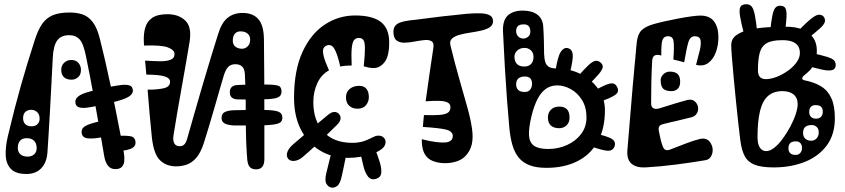

<svg xmlns="http://www.w3.org/2000/svg" viewBox="-20 -778 3986 906"><path d="M17 -135Q34 -206.5 49.2 -265.5Q64.5 -324.5 79.5 -377.2Q94.5 -430 110.2 -481.5Q126 -533 144 -589Q159 -636 178.5 -664.5Q198 -693 228.8 -706Q259.5 -719 309 -719Q342.5 -719 369.8 -709.8Q397 -700.5 417.5 -674Q438 -647.5 451 -596Q462.5 -551 475.5 -494.5Q488.5 -438 501.5 -377Q514.5 -316 526.2 -257Q538 -198 547.8 -147Q557.5 -96 564 -60Q568 -37.5 566.5 -19.2Q565 -1 555 9.5Q545 20 524 20Q502.5 20 489.8 4.2Q477 -11.5 472 -40Q459.5 -114 446.8 -186.8Q434 -259.5 419.5 -338.8Q405 -418 386 -511Q374 -572.5 355.5 -592.2Q337 -612 306 -612Q269.5 -612 250.8 -588.2Q232 -564.5 229 -505Q224.5 -418.5 221.2 -354.2Q218 -290 215 -240Q212 -190 209.5 -147.2Q207 -104.5 204 -60Q200.5 -10.5 174.5 16.2Q148.5 43 105 43Q54.5 43 31.8 19.5Q9 -4 7 -44.2Q5 -84.5 17 -135ZM129.5 -182Q147 -182 157 -192.2Q167 -202.5 167 -218Q167 -238.5 155 -249.2Q143 -260 126.5 -260Q111 -260 100 -250.2Q89 -240.5 89 -220Q89 -203 99 -192.5Q109 -182 129.5 -182ZM110 -39Q129 -39 141 -49.5Q153 -60 153 -79.5Q153 -101 141 -113.5Q129 -126 105.5 -126Q85.5 -126 74.8 -114Q64 -102 64 -80Q64 -61 76.2 -50Q88.5 -39 110 -39ZM50 -133Q39 -134.5 34.5 -141Q30 -147.5 33 -164Q35.5 -179 41.2 -183.8Q47 -188.5 59 -187ZM188 -162Q197.5 -158.5 201.8 -153.5Q206 -148.5 206.5 -142Q207 -135.5 205 -128Q200.5 -110 193 -105.5Q185.5 -101 175 -101ZM124 -453 108 -379Q100.5 -381.5 97.8 -391.8Q95 -402 100 -422Q105.5 -441.5 111 -448Q116.5 -454.5 124 -453ZM206 -281V-296Q209 -296 210.5 -294.2Q212 -292.5 212 -288Q212 -285 210.5 -283.5Q209 -282 206 -281ZM438 -354 453 -282Q419.5 -274 393 -270.2Q366.5 -266.5 351 -272.2Q335.5 -278 335.5 -298.5Q335.5 -315.5 358 -329Q380.5 -342.5 438 -354ZM502 -293 486 -366Q521.5 -373 548.8 -376.5Q576 -380 591.5 -374.8Q607 -369.5 607 -349Q607 -334 585.8 -320.8Q564.5 -307.5 502 -293ZM498 -175 487 -243Q502 -247 512 -244.8Q522 -242.5 527 -233.8Q532 -225 532 -208.5Q532 -194.5 523.8 -186.8Q515.5 -179 498 -175ZM452 -206 469 -132Q426.5 -122.5 395.8 -125Q365 -127.5 365 -156.5Q365 -174 384.8 -184.5Q404.5 -195 452 -206ZM541 -65 526 -137Q568 -139 593.8 -135.5Q619.5 -132 619.5 -104Q619.5 -89 604 -79.2Q588.5 -69.5 541 -65ZM318.5 -402Q293.5 -402 281.2 -414.2Q269 -426.5 269 -448Q269 -469.5 283 -482.2Q297 -495 316.5 -495Q338.5 -495 350.2 -481Q362 -467 362 -448.5Q362 -424.5 348 -413.2Q334 -402 318.5 -402Z M811.5 7Q764.5 7 734.8 -22Q705 -51 696.5 -131Q691.5 -180.5 686.2 -238.2Q681 -296 676.5 -355Q718 -354.5 750.2 -361Q782.5 -367.5 782.5 -392Q782.5 -409.5 756.8 -417.5Q731 -425.5 670.5 -426Q669 -444 667.5 -460.2Q666 -476.5 664.5 -492Q702 -489.5 733.5 -489Q765 -488.5 784.2 -495.8Q803.5 -503 803.5 -523Q803.5 -542 773 -554Q742.5 -566 659.5 -563Q659.5 -567.5 659.2 -571.5Q659 -575.5 658.8 -579.2Q658.5 -583 658.5 -587Q657.5 -621.5 666 -649.5Q674.5 -677.5 699 -694.2Q723.5 -711 770.5 -711Q823 -711 854.5 -680.8Q886 -650.5 874.5 -580Q868 -540.5 858.2 -484Q848.5 -427.5 837.2 -365Q826 -302.5 815.8 -243.2Q805.5 -184 798.5 -138Q795 -114 802.8 -101Q810.5 -88 827.5 -88Q841 -88 849.2 -96Q857.5 -104 862.5 -121Q876.5 -170 895.5 -236.8Q914.5 -303.5 935.5 -374.8Q956.5 -446 976 -510.2Q995.5 -574.5 1009.5 -618Q1026 -672 1054.8 -694.5Q1083.5 -717 1124.5 -717Q1173.5 -717 1199.2 -687.5Q1225 -658 1225.5 -591Q1226.5 -503.5 1227 -406.2Q1227.5 -309 1227.5 -211.8Q1227.5 -114.5 1227.5 -27Q1227.5 -3 1217.8 9Q1208 21 1188.5 21Q1169 21 1159 10.5Q1149 0 1146.5 -27Q1146.5 -30 1146.2 -33.2Q1146 -36.5 1145.8 -40Q1145.5 -43.5 1145 -47Q1144.5 -55.5 1144 -64.2Q1143.5 -73 1143 -82Q1142.5 -90.5 1142.2 -98.8Q1142 -107 1141.5 -116Q1141 -143 1140.2 -172Q1139.5 -201 1139.5 -230Q1139.5 -240 1139.5 -249.2Q1139.5 -258.5 1139.5 -268Q1139.5 -275.5 1139.5 -282.5Q1139.5 -289.5 1139.5 -297Q1139.5 -329.5 1138.2 -366.5Q1137 -403.5 1135.5 -428Q1134 -453.5 1122.5 -464.2Q1111 -475 1090.5 -475Q1069 -475 1056.8 -462.2Q1044.5 -449.5 1035.5 -420Q1029 -398.5 1018 -360.2Q1007 -322 993.8 -276Q980.5 -230 967 -184.5Q953.5 -139 941.5 -102Q926.5 -56 905.5 -32.5Q884.5 -9 860.2 -1Q836 7 811.5 7ZM1122.5 -548Q1137 -548 1148.8 -559.5Q1160.5 -571 1160.5 -591Q1160.5 -608.5 1148.5 -619.2Q1136.5 -630 1114.5 -630Q1098 -630 1088.2 -619Q1078.5 -608 1078.5 -586Q1078.5 -567.5 1090.8 -557.8Q1103 -548 1122.5 -548ZM1084.5 -186Q1057.5 -187 1041.5 -194.8Q1025.5 -202.5 1025.5 -221Q1025.5 -243 1042.5 -250.2Q1059.5 -257.5 1088.5 -258Q1125.5 -259 1159.8 -259.2Q1194 -259.5 1230.5 -259Q1274 -258.5 1293.2 -251.2Q1312.5 -244 1312.5 -222Q1312.5 -202 1292.5 -195.2Q1272.5 -188.5 1230.5 -187Q1199 -186 1157.5 -185.8Q1116 -185.5 1084.5 -186ZM1100.5 -309Q1084 -309.5 1074.2 -317.5Q1064.5 -325.5 1064.5 -342Q1064.5 -360 1074.5 -368.2Q1084.5 -376.5 1102.5 -377Q1145.5 -379 1176.2 -379.2Q1207 -379.5 1240.5 -379Q1279 -378.5 1293.8 -373.2Q1308.5 -368 1308.5 -346Q1308.5 -326.5 1292.8 -319Q1277 -311.5 1241.5 -310Q1205.5 -308.5 1170.8 -308.2Q1136 -308 1100.5 -309ZM741.5 -601Q726 -600.5 715.8 -607.5Q705.5 -614.5 705.5 -631Q705.5 -651.5 712.8 -660.2Q720 -669 738.5 -671Q747 -672 755.5 -672.8Q764 -673.5 772.2 -674Q780.5 -674.5 788.5 -675Q802 -676 815.2 -670Q828.5 -664 828.5 -642Q828.5 -622 819.2 -613.2Q810 -604.5 792.5 -603Q778.5 -601.5 765.2 -601.2Q752 -601 741.5 -601ZM832.5 -539Q832.5 -539 832.5 -539Q832.5 -539 832.5 -539Q832.5 -539 832.5 -539Q832.5 -539 832.5 -539Q832.5 -539 832.5 -539Q832.5 -539 832.5 -539Q832.5 -539 832.5 -539Q832.5 -539 832.5 -539Q832.5 -539 832.5 -539Q832.5 -539 832.5 -539Q832.5 -539 832.5 -539Q832.5 -539 832.5 -539ZM770.5 -688Q770.5 -688 770.5 -688Q770.5 -688 770.5 -688Q770.5 -688 770.5 -688Q770.5 -688 770.5 -688Q770.5 -688 770.5 -688Q770.5 -688 770.5 -688Q770.5 -688 770.5 -688Q770.5 -688 770.5 -688ZM947.5 -223Q947.5 -223 947.5 -223Q947.5 -223 947.5 -223Q947.5 -223 947.5 -223Q947.5 -223 947.5 -223Q947.5 -223 947.5 -223Q947.5 -223 947.5 -223Q947.5 -223 947.5 -223Q947.5 -223 947.5 -223Z M1623.5 -33Q1546.5 -33 1489 -68.2Q1431.5 -103.5 1399.5 -167Q1367.5 -230.5 1367.5 -316Q1367.5 -446 1407.2 -532.5Q1447 -619 1512.5 -662Q1578 -705 1655.5 -705Q1737.5 -705 1777 -674.5Q1816.5 -644 1816.5 -578Q1816.5 -512 1794.5 -484.5Q1772.5 -457 1744.5 -457Q1731 -457 1719.8 -459.2Q1708.5 -461.5 1696.5 -465Q1702.5 -524 1702 -552.5Q1701.5 -581 1694.2 -590Q1687 -599 1673.5 -599Q1659.5 -599 1651.2 -589.5Q1643 -580 1640 -552.2Q1637 -524.5 1639.5 -469Q1626 -469 1611.8 -467.8Q1597.5 -466.5 1585.5 -464Q1574.5 -513 1564.2 -535.2Q1554 -557.5 1544 -562.5Q1534 -567.5 1523.5 -564Q1511.5 -560 1506.5 -549.5Q1501.5 -539 1507 -514.8Q1512.5 -490.5 1532.5 -446Q1496.5 -426.5 1477.5 -385.8Q1458.5 -345 1458.5 -296Q1458.5 -209 1506.2 -156.5Q1554 -104 1642.5 -104Q1647 -104 1652.5 -104.2Q1658 -104.5 1662.5 -105Q1669.5 -106 1675 -106.8Q1680.5 -107.5 1686.5 -109Q1692.5 -110.5 1697.8 -112.2Q1703 -114 1707.5 -116Q1710 -117 1712.5 -118Q1715 -119 1717.8 -120.2Q1720.5 -121.5 1723.5 -123Q1726 -124 1728.5 -125.2Q1731 -126.5 1733.5 -127.8Q1736 -129 1738.5 -130Q1743 -132.5 1750 -135.2Q1757 -138 1766.5 -138Q1781 -138 1790.2 -129Q1799.5 -120 1799.5 -108Q1799.5 -89.5 1782 -75.5Q1764.5 -61.5 1737.2 -52Q1710 -42.5 1679.8 -37.8Q1649.5 -33 1623.5 -33ZM1672.5 -655Q1673.5 -650 1673 -646Q1672.5 -642 1672.5 -638Q1672 -632 1666 -629.5Q1660 -627 1652.5 -626Q1642 -624.5 1636 -629.5Q1630 -634.5 1627.5 -641Q1627.5 -645 1627 -649Q1626.5 -653 1626.5 -655Q1627.5 -662 1633.8 -667Q1640 -672 1649.5 -672Q1659.5 -671.5 1665.8 -666.8Q1672 -662 1672.5 -655ZM1364.5 -98Q1401.5 -129.5 1442.8 -164.8Q1484 -200 1526.5 -235Q1544 -249.5 1557.2 -249.8Q1570.5 -250 1579.5 -240Q1588.5 -230.5 1587 -217.2Q1585.5 -204 1569.5 -188Q1543 -162 1517 -136.8Q1491 -111.5 1464.2 -86.8Q1437.5 -62 1409.5 -38Q1389.5 -21 1369.8 -18.8Q1350 -16.5 1339.5 -29Q1330 -42 1335.8 -60Q1341.5 -78 1364.5 -98ZM1668 -265Q1642 -265 1627.2 -279.5Q1612.5 -294 1612.5 -318.5Q1612.5 -344 1630.2 -358.5Q1648 -373 1675 -373Q1698 -373 1709.2 -358.8Q1720.5 -344.5 1720.5 -319.5Q1720.5 -298 1706.8 -281.5Q1693 -265 1668 -265ZM1750.5 -74Q1762.5 -43 1771.8 -13.5Q1781 16 1779 37.5Q1777 59 1754.5 66Q1730.5 73 1716.5 55Q1702.5 37 1694.8 5.5Q1687 -26 1680.5 -59ZM1611.5 -37Q1607 -13 1602 10Q1597 33 1592.5 54Q1584.5 90.5 1570.2 100.2Q1556 110 1542.5 107Q1529 104 1520.2 89.2Q1511.5 74.5 1519.5 40Q1525.5 14.5 1531.5 -9.2Q1537.5 -33 1543.5 -57ZM1461.5 -578Q1466 -576 1469.2 -573.2Q1472.5 -570.5 1475.5 -568Q1480 -564.5 1478.8 -558.2Q1477.5 -552 1473.5 -545Q1468.5 -536 1461 -534Q1453.5 -532 1446.5 -534Q1444.5 -535.5 1442.2 -536.8Q1440 -538 1438 -539Q1436 -540 1434.5 -541Q1429.5 -545.5 1429 -553.8Q1428.5 -562 1434.5 -570Q1440.5 -577.5 1448 -579.8Q1455.5 -582 1461.5 -578Z M2080.5 -8Q2055 -8 2032.5 -14.8Q2010 -21.5 1996.5 -35Q1988.5 -43 1983.2 -52.8Q1978 -62.5 1975.2 -73.8Q1972.5 -85 1971.2 -97Q1970 -109 1970.5 -121Q2045.5 -102.5 2081 -105.8Q2116.5 -109 2116.5 -136Q2116.5 -158 2086.5 -166Q2056.5 -174 1975.5 -179Q1976.5 -191 1977.8 -207Q1979 -223 1980.5 -235Q2027.5 -233.5 2055 -235.8Q2082.5 -238 2094.2 -246.8Q2106 -255.5 2105.5 -273Q2105 -287.5 2092.5 -294.2Q2080 -301 2054.2 -302Q2028.5 -303 1988.5 -300Q1998.5 -370.5 2007 -431.2Q2015.5 -492 2024.5 -549Q2029 -575 2017 -583Q2005 -591 1983.5 -589Q1962 -587 1936.8 -582Q1911.5 -577 1888.8 -576.5Q1866 -576 1851.2 -587.2Q1836.5 -598.5 1836.5 -629Q1836.5 -645.5 1844.8 -656Q1853 -666.5 1869.2 -672.2Q1885.5 -678 1908.5 -681Q1914 -682 1920.5 -682.8Q1927 -683.5 1934 -684Q1944 -685 1951.8 -686.2Q1959.5 -687.5 1966 -688Q1984.5 -690.5 2001.2 -692.5Q2018 -694.5 2038 -697Q2041.5 -697.5 2045.2 -698Q2049 -698.5 2053.2 -699Q2057.5 -699.5 2061.5 -700Q2066 -700.5 2070.2 -701Q2074.5 -701.5 2078.2 -702Q2082 -702.5 2084.5 -702.5Q2139.5 -709 2181.2 -712.8Q2223 -716.5 2250.8 -715Q2278.5 -713.5 2292.5 -705Q2306.5 -696.5 2306.5 -678Q2306.5 -659.5 2290.8 -649.2Q2275 -639 2250.2 -633.5Q2225.5 -628 2198.5 -624Q2171.5 -620 2148.5 -613.8Q2125.5 -607.5 2113 -596Q2100.5 -584.5 2105.5 -564Q2128 -472 2149 -399.5Q2170 -327 2185.5 -270.8Q2201 -214.5 2207.2 -171.8Q2213.5 -129 2206.2 -96.8Q2199 -64.5 2174.5 -40Q2158 -23.5 2132.8 -15.8Q2107.5 -8 2080.5 -8ZM2061.5 -624Q2049.5 -624 2042.5 -630Q2035.5 -636 2035.5 -647Q2035.5 -658.5 2042.2 -665.2Q2049 -672 2059.5 -672Q2071 -672 2077.2 -665.8Q2083.5 -659.5 2083.5 -651Q2083.5 -638.5 2077 -631.2Q2070.5 -624 2061.5 -624ZM2111.5 -27 2117.5 -103Q2134 -101 2144.8 -97.5Q2155.5 -94 2160.8 -87.2Q2166 -80.5 2166 -68Q2166 -48.5 2160 -39.5Q2154 -30.5 2142 -28.2Q2130 -26 2111.5 -27ZM2118.5 -434 2100.5 -368Q2086 -372 2077 -376Q2068 -380 2064 -386Q2060 -392 2060 -400.5Q2060 -421 2067 -429Q2074 -437 2087 -437.2Q2100 -437.5 2118.5 -434Z M2487.5 -228Q2474.5 -173.5 2476.2 -139.8Q2478 -106 2499.5 -90.5Q2521 -75 2567.5 -75Q2614 -75 2655.2 -93.5Q2696.5 -112 2722 -145.5Q2747.5 -179 2747.5 -224Q2747.5 -272 2726.5 -305.8Q2705.5 -339.5 2673.8 -357.2Q2642 -375 2609.5 -375Q2578 -375 2555 -358.2Q2532 -341.5 2515.5 -308.8Q2499 -276 2487.5 -228ZM2353.5 -630Q2351.5 -682 2376.2 -705Q2401 -728 2446.5 -728Q2490 -728 2515.8 -708.8Q2541.5 -689.5 2543.5 -651Q2546 -614.5 2546.5 -582.2Q2547 -550 2547.5 -523Q2548.5 -499 2553.5 -484Q2558.5 -469 2571 -462Q2583.5 -455 2607.5 -455Q2666.5 -455 2718.2 -429.5Q2770 -404 2802.2 -359.5Q2834.5 -315 2834.5 -258Q2834.5 -170 2800.5 -109.2Q2766.5 -48.5 2704.5 -17.2Q2642.5 14 2558.5 14Q2511.5 14 2480 2.2Q2448.5 -9.5 2428.8 -33Q2409 -56.5 2398.5 -91.8Q2388 -127 2383.5 -174Q2377.5 -238.5 2372.2 -310.2Q2367 -382 2362.2 -461.8Q2357.5 -541.5 2353.5 -630ZM2755.5 -375 2705.5 -416Q2735 -449.5 2754 -467.8Q2773 -486 2786.2 -490Q2799.5 -494 2811.5 -485Q2826.5 -473.5 2824 -460Q2821.5 -446.5 2803.8 -426.5Q2786 -406.5 2755.5 -375ZM2765.5 -280 2748.5 -332Q2799 -359 2828 -372.8Q2857 -386.5 2871.8 -384.5Q2886.5 -382.5 2894.5 -362Q2900 -346.5 2889.5 -335.8Q2879 -325 2849 -312.5Q2819 -300 2765.5 -280ZM2766.5 -318 2719.5 -330Q2722 -343.5 2726 -351.2Q2730 -359 2737.2 -360.5Q2744.5 -362 2756.5 -357Q2767 -352.5 2770.2 -346.8Q2773.5 -341 2772 -334Q2770.5 -327 2766.5 -318ZM2754.5 -92 2778.5 -150Q2847.5 -136 2868.2 -121.8Q2889 -107.5 2878.5 -84Q2869.5 -64.5 2844.2 -66.8Q2819 -69 2754.5 -92ZM2619.5 -173Q2593 -173 2579.2 -185.8Q2565.5 -198.5 2565.5 -224Q2565.5 -246 2579.8 -260.5Q2594 -275 2619.5 -275Q2641.5 -275 2654.5 -263Q2667.5 -251 2667.5 -223Q2667.5 -199.5 2653 -186.2Q2638.5 -173 2619.5 -173ZM2415.5 -380.5Q2415.5 -363.5 2425 -353.8Q2434.5 -344 2456 -344Q2473.5 -344 2482 -355.2Q2490.5 -366.5 2490.5 -382Q2490.5 -400.5 2481.8 -408.8Q2473 -417 2457 -417Q2437 -417 2426.2 -407.8Q2415.5 -398.5 2415.5 -380.5ZM2452 -663Q2430.5 -663 2423 -654Q2415.5 -645 2415.5 -632Q2415.5 -616.5 2425.2 -606.2Q2435 -596 2449 -596Q2461.5 -596 2472 -604.5Q2482.5 -613 2482.5 -629Q2482.5 -646 2475 -654.5Q2467.5 -663 2452 -663ZM2456 -552Q2434 -552 2420.8 -539.5Q2407.5 -527 2407.5 -510.5Q2407.5 -489 2419 -476.5Q2430.5 -464 2454.5 -464Q2474.5 -464 2486 -476.2Q2497.5 -488.5 2497.5 -509Q2497.5 -530 2484.8 -541Q2472 -552 2456 -552ZM2802.5 -205 2795.5 -253Q2805 -253 2811.2 -251Q2817.5 -249 2820.5 -243.2Q2823.5 -237.5 2823.5 -226Q2823.5 -219 2821.5 -214.2Q2819.5 -209.5 2814.8 -207.2Q2810 -205 2802.5 -205ZM2667.5 -427 2601.5 -446Q2612 -512 2626.2 -533.5Q2640.5 -555 2658.5 -551Q2679.5 -546.5 2682.5 -522Q2685.5 -497.5 2667.5 -427ZM2438.5 -699.5Q2438.5 -705.5 2442.5 -707.2Q2446.5 -709 2449 -709Q2454.5 -709 2457.5 -705.8Q2460.5 -702.5 2460.5 -696Q2460.5 -692.5 2457.5 -689.8Q2454.5 -687 2452 -687Q2444.5 -687 2441.5 -689.5Q2438.5 -692 2438.5 -699.5Z M2940.5 -70Q2946 -136.5 2952.8 -217.5Q2959.5 -298.5 2966.5 -382Q2967 -387 2967.5 -392Q2968 -397 2968.5 -402Q2969 -407 2969.5 -412Q2970 -418 2970.5 -423.8Q2971 -429.5 2971.5 -435.5Q2972 -441.5 2972.5 -447Q2973.5 -456.5 2974.2 -465.8Q2975 -475 2976 -484.5Q2977 -493 2977.8 -501.5Q2978.5 -510 2979 -518Q2980 -527 2980.8 -535.8Q2981.5 -544.5 2982 -552.5Q2983 -558.5 2983.5 -564.5Q2984 -570.5 2984.5 -576Q2988.5 -616 3006.8 -634.5Q3025 -653 3063.5 -664Q3086 -670.5 3117.2 -677.5Q3148.5 -684.5 3181.8 -690.8Q3215 -697 3242.5 -700.8Q3270 -704.5 3285 -704.5Q3329 -704.5 3349.5 -676.8Q3370 -649 3370 -603Q3370 -564 3357.8 -531Q3345.5 -498 3322 -480.8Q3298.5 -463.5 3264.5 -472Q3275 -510.5 3282.2 -541Q3289.5 -571.5 3285.5 -589.2Q3281.5 -607 3258 -607Q3236.5 -607 3228 -578Q3219.5 -549 3208.5 -484Q3195 -488 3183.5 -490.8Q3172 -493.5 3157.5 -497Q3162 -561.5 3158.2 -584.2Q3154.5 -607 3132.5 -607Q3118.5 -607 3111.5 -598.8Q3104.5 -590.5 3102.2 -570.5Q3100 -550.5 3100.5 -516Q3096 -517.5 3091.5 -518.2Q3087 -519 3082.5 -519Q3070 -519 3064.2 -512Q3058.5 -505 3057.5 -492Q3054.5 -441 3053.5 -389.2Q3052.5 -337.5 3052.5 -288Q3052.5 -274 3062.8 -267.5Q3073 -261 3092.5 -267Q3137.5 -281.5 3171.5 -291.5Q3205.5 -301.5 3222.5 -306Q3246.5 -312 3260.5 -298Q3274.5 -284 3274.5 -265Q3274.5 -252 3266.5 -240.2Q3258.5 -228.5 3240.5 -224Q3234 -222.5 3227.2 -220.8Q3220.5 -219 3213.5 -217.5Q3209.5 -216.5 3205.5 -215.5Q3201.5 -214.5 3197.5 -213.5Q3194 -213 3191 -212.2Q3188 -211.5 3185 -210.5Q3180 -209.5 3175.5 -208.2Q3171 -207 3166 -206Q3164 -205.5 3161.8 -205Q3159.5 -204.5 3157.2 -204Q3155 -203.5 3152.5 -203Q3150 -202.5 3147.8 -202Q3145.5 -201.5 3143 -200.8Q3140.5 -200 3138 -199.5Q3131 -198 3124.2 -196.2Q3117.5 -194.5 3111.5 -193Q3095 -189 3090.8 -181.5Q3086.5 -174 3088.5 -162Q3091 -148 3096 -125.8Q3101 -103.5 3107.5 -87Q3113 -73.5 3121 -70.5Q3129 -67.5 3141.5 -72Q3174.5 -85 3215.2 -100.5Q3256 -116 3281.5 -122Q3312 -129 3327.5 -110.8Q3343 -92.5 3343 -70Q3343 -53 3334.5 -39Q3326 -25 3308.5 -22Q3247 -11.5 3172 -1.8Q3097 8 3025.5 12Q2983 14 2960 -5.5Q2937 -25 2940.5 -70ZM3120.5 -60 3185.5 -62Q3188.5 -46.5 3187.2 -34.8Q3186 -23 3179.5 -15.8Q3173 -8.5 3160.5 -7Q3146.5 -5 3138 -11.5Q3129.5 -18 3125.5 -30.8Q3121.5 -43.5 3120.5 -60ZM3234.5 -54Q3234 -58.5 3233.2 -63Q3232.5 -67.5 3232.5 -72Q3232.5 -82 3238.8 -89.5Q3245 -97 3261.5 -100Q3276.5 -103 3286 -100.2Q3295.5 -97.5 3297.5 -86Q3298.5 -82.5 3299.2 -78.2Q3300 -74 3300.5 -70Q3303 -57.5 3296.5 -48.2Q3290 -39 3273.5 -35Q3255 -31.5 3246 -35.2Q3237 -39 3234.5 -54ZM3148.5 -348Q3122.5 -348 3110 -359Q3097.5 -370 3097.5 -400Q3097.5 -414.5 3110 -427.2Q3122.5 -440 3140.5 -440Q3166 -440 3177.8 -428.5Q3189.5 -417 3189.5 -393Q3189.5 -370 3178 -359Q3166.5 -348 3148.5 -348ZM3166.5 -653Q3166.5 -659 3172.2 -664.2Q3178 -669.5 3188.5 -670Q3197 -671 3204.8 -668Q3212.5 -665 3212.5 -658Q3212.5 -656 3212.5 -652Q3212.5 -648 3212.5 -645Q3212.5 -637 3206 -632Q3199.5 -627 3190.5 -626Q3182.5 -625.5 3175 -628.8Q3167.5 -632 3166.5 -641Q3166.5 -644 3166.5 -647Q3166.5 -650 3166.5 -653ZM3043.5 -588 3038.5 -548Q3026 -549.5 3020 -555Q3014 -560.5 3014.5 -571Q3015.5 -583 3024 -585.5Q3032.5 -588 3043.5 -588Z M3473.5 -115Q3469.5 -146 3464 -195.2Q3458.5 -244.5 3452.8 -301.2Q3447 -358 3442 -412Q3437 -466 3433.8 -507Q3430.5 -548 3430.5 -565Q3430.5 -595.5 3455.8 -613Q3481 -630.5 3520.8 -638.8Q3560.5 -647 3605.2 -649.5Q3650 -652 3689.5 -652Q3734.5 -652 3767 -638.8Q3799.5 -625.5 3817 -600.5Q3834.5 -575.5 3834.5 -539Q3834.5 -503 3824 -480.5Q3813.5 -458 3800 -444.8Q3786.5 -431.5 3776 -423.5Q3765.5 -415.5 3765.5 -408Q3765.5 -404.5 3768.5 -402.2Q3771.5 -400 3776.5 -399Q3823 -390 3855 -370.2Q3887 -350.5 3903.2 -314.2Q3919.5 -278 3919.5 -220Q3919.5 -143 3881.2 -91.5Q3843 -40 3777.5 -14Q3712 12 3630.5 12Q3573.5 12 3541.5 -0.5Q3509.5 -13 3494.5 -40.8Q3479.5 -68.5 3473.5 -115ZM3671.5 -588.5Q3622 -588.5 3597.5 -574Q3573 -559.5 3564.8 -528.2Q3556.5 -497 3556.5 -447Q3556.5 -432 3560.8 -422.8Q3565 -413.5 3573.2 -409Q3581.5 -404.5 3593 -404.5Q3617 -404.5 3644.8 -415.2Q3672.5 -426 3697.5 -443.8Q3722.5 -461.5 3738.5 -483.5Q3754.5 -505.5 3754.5 -528Q3754.5 -548.5 3745.2 -561.8Q3736 -575 3717.8 -581.8Q3699.5 -588.5 3671.5 -588.5ZM3554.5 -130Q3554.5 -109 3559.5 -94.5Q3564.5 -80 3573.8 -72.5Q3583 -65 3595.5 -65Q3614 -65 3634.5 -81.5Q3655 -98 3674.2 -124.5Q3693.5 -151 3709.5 -181Q3725.5 -211 3734.8 -239.2Q3744 -267.5 3744 -286.5Q3744 -302.5 3738.8 -314Q3733.5 -325.5 3724 -333Q3714.5 -340.5 3701.5 -344.2Q3688.5 -348 3672.5 -348Q3630.5 -348 3604.5 -325.5Q3578.5 -303 3566.5 -254.8Q3554.5 -206.5 3554.5 -130ZM3830.5 -218Q3845.5 -218 3854 -226.8Q3862.5 -235.5 3862.5 -251Q3862.5 -266 3854.8 -274Q3847 -282 3827.5 -282Q3815 -282 3806.8 -274.2Q3798.5 -266.5 3798.5 -249Q3798.5 -235 3807 -226.5Q3815.5 -218 3830.5 -218ZM3808.5 -114Q3823 -114 3833.2 -125Q3843.5 -136 3843.5 -153Q3843.5 -170.5 3833.5 -179.2Q3823.5 -188 3811.5 -188Q3789 -188 3779.2 -178.5Q3769.5 -169 3769.5 -151Q3769.5 -133 3780 -123.5Q3790.5 -114 3808.5 -114ZM3735.5 -47Q3747.5 -47 3756 -56Q3764.5 -65 3764.5 -80Q3764.5 -94.5 3756.8 -102.8Q3749 -111 3735.5 -111Q3717.5 -111 3709 -103Q3700.5 -95 3700.5 -77Q3700.5 -63.5 3708.8 -55.2Q3717 -47 3735.5 -47ZM3553.5 -622 3492.5 -611Q3477 -670 3472 -701.8Q3467 -733.5 3474 -745.8Q3481 -758 3501.5 -758Q3518 -758 3527.2 -746.8Q3536.5 -735.5 3542.2 -706Q3548 -676.5 3553.5 -622ZM3684.5 -629 3614.5 -633Q3619.5 -680 3624.8 -705.5Q3630 -731 3638.5 -741Q3647 -751 3661 -751Q3679 -751 3685.8 -739.8Q3692.5 -728.5 3691.5 -701.8Q3690.5 -675 3684.5 -629ZM3768.5 -577 3735.5 -621Q3764 -650.5 3784.8 -670Q3805.5 -689.5 3820.2 -699Q3835 -708.5 3845.5 -708.5Q3853.5 -708.5 3859.8 -705Q3866 -701.5 3869.5 -695.2Q3873 -689 3873 -680.5Q3873 -665 3847.5 -642.5Q3822 -620 3768.5 -577ZM3736.5 -595 3689.5 -607Q3691.5 -617 3694 -623.8Q3696.5 -630.5 3700.5 -633.8Q3704.5 -637 3710.5 -637Q3724 -637 3732 -632.2Q3740 -627.5 3741.5 -618.2Q3743 -609 3736.5 -595ZM3814.5 -542Q3809.5 -540.5 3804 -538.5Q3798.5 -536.5 3792.5 -534Q3782 -530.5 3776 -533.5Q3770 -536.5 3764.5 -549Q3761.5 -556 3762.5 -563.5Q3763.5 -571 3769.5 -574Q3774 -577 3780.5 -580.5Q3787 -584 3793.5 -586Q3798.5 -588 3803.2 -586.5Q3808 -585 3812.2 -581Q3816.5 -577 3819.5 -571Q3822 -565.5 3822.8 -559.8Q3823.5 -554 3821.5 -549.2Q3819.5 -544.5 3814.5 -542ZM3775.5 -472 3799.5 -530Q3857.5 -518 3883.5 -509.5Q3909.5 -501 3916.5 -492.2Q3923.5 -483.5 3923.5 -471.5Q3923.5 -453 3908.5 -447.8Q3893.5 -442.5 3861 -449Q3828.5 -455.5 3775.5 -472ZM3587.5 -22Q3586 -20 3585 -18.2Q3584 -16.5 3582.5 -14Q3576 -3.5 3566.2 -1.2Q3556.5 1 3547.5 -1Q3536.5 -5 3529.5 -15Q3522.5 -25 3528.5 -36Q3529.5 -38 3530.5 -40Q3531.5 -42 3532.5 -44Q3533.5 -46 3534.5 -48Q3541.5 -61 3554.2 -62.5Q3567 -64 3576.5 -58Q3585.5 -53 3590 -42.8Q3594.5 -32.5 3587.5 -22Z"/></svg>

Font: Kablammo
Style: Regular
Weight: 400
Designer: Travis Kochel, Lizy Gershenzon, Daria Petrova, Ethan Cohen
Foundry: Vectro Type Foundry
Version: Version 1.002